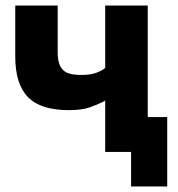

<svg xmlns="http://www.w3.org/2000/svg" viewBox="-20 -550 645 695"><path d="M454.5 125H585.3V-126.3H514.8V-530H360.8V-304.5Q352.5 -296 330.7 -287.3Q309 -278.7 274.8 -278.7Q251 -278.7 234.5 -282.8Q218 -286.8 208 -296.8Q198 -306.7 193.4 -322.4Q188.8 -338.2 188.8 -360.5V-530H35.2V-345.5Q35.2 -296.2 46.6 -259.2Q58 -222.3 81.4 -198.4Q104.8 -174.5 141.8 -162.9Q178.8 -151.3 230.2 -151.3Q277.5 -151.3 307.7 -162.3Q337.8 -173.3 360.8 -185.7V0H454.5Z"/></svg>

Font: Golos Text VF
Style: Regular
Weight: 400
Designer: A.Korolkova, Vitaly Kuzmin
Foundry: ParaType Ltd
Version: Version 2.005